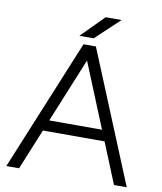

<svg xmlns="http://www.w3.org/2000/svg" viewBox="-93 -934 848 1008"><g transform="rotate(10 331.0 -430.0)"><path d="M584 0 298 -700H364L652 0ZM10 0 298 -700H364L78 0ZM146 -217V-275H516V-217ZM269 -740 388 -860H473L345 -740Z"/></g></svg>

Font: Figtree Light
Style: Regular
Weight: 300
Designer: Erik Kennedy
Foundry: Erik Kennedy
Version: Version 2.001;gftools[0.9.30]